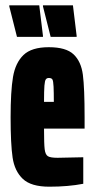

<svg xmlns="http://www.w3.org/2000/svg" viewBox="-20 -696 358 724"><path d="M299 -211H146Q146 -153 148.5 -133Q151 -113 160.5 -107Q170 -101 197 -101L294 -103V-3Q237 8 166 8Q97 8 66 -21.5Q35 -51 27.5 -102Q20 -153 20 -254Q20 -352 29 -405.5Q38 -459 68.5 -488.5Q99 -518 164 -518Q229 -518 257.5 -491Q286 -464 292.5 -414Q299 -364 299 -254ZM146 -312H183Q183 -347 182 -369Q181 -391 177.5 -396.5Q174 -402 164 -402Q157 -402 153 -397Q149 -392 147.5 -373Q146 -354 146 -312ZM44 -557 15 -672V-676H128L142 -561V-557ZM171 -557 142 -672V-676H255L269 -561V-557Z"/></svg>

Font: Saira Ultra Condensed Black
Style: Regular
Weight: 900
Width: 1
Designer: Hector Gatti with collaboration of the Omnibus-Type team
Foundry: Omnibus-Type
Version: Version 1.001; ttfautohint (v1.8)